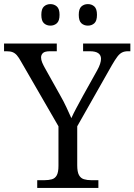

<svg xmlns="http://www.w3.org/2000/svg" viewBox="-26 -929 664 949"><path d="M158 0V-38.3H192.7Q214 -38.3 230.2 -42.8Q246.3 -47.3 254.7 -62.7Q263 -78 263 -109.3V-304.7L77.7 -625.3Q67 -644.7 57.7 -655.5Q48.3 -666.3 36.7 -671Q25 -675.7 6 -675.7H-6V-714H254.7V-675.7H222Q195.3 -675.7 186.2 -666.8Q177 -658 177 -645Q177 -633 182.8 -619.3Q188.7 -605.7 195.7 -593.3L271 -458.7Q288.7 -428 302.2 -398.8Q315.7 -369.7 326.7 -345Q335.3 -365 350.8 -393.8Q366.3 -422.7 383.7 -454.7L454.3 -581.3Q464 -598.7 468.7 -613.2Q473.3 -627.7 473.3 -638.3Q473.3 -656.3 459.8 -666Q446.3 -675.7 417.7 -675.7H384.7V-714H618.3V-675.7H606.3Q589.7 -675.7 577.7 -669.8Q565.7 -664 554.3 -649.2Q543 -634.3 527.3 -607.3L355.7 -304.7V-112.3Q355.7 -79.3 364.3 -63.7Q373 -48 388.8 -43.2Q404.7 -38.3 426 -38.3H460.3V0ZM408.3 -802.3Q389.3 -802.3 376.3 -814Q363.3 -825.7 363.3 -855.7Q363.3 -885.3 376.3 -897Q389.3 -908.7 408.3 -908.7Q427.3 -908.7 440.3 -897Q453.3 -885.3 453.3 -855.7Q453.3 -825.7 440.3 -814Q427.3 -802.3 408.3 -802.3ZM223.3 -802.3Q204.3 -802.3 191.3 -814Q178.3 -825.7 178.3 -855.7Q178.3 -885.3 191.3 -897Q204.3 -908.7 223.3 -908.7Q241.7 -908.7 255 -897Q268.3 -885.3 268.3 -855.7Q268.3 -825.7 255 -814Q241.7 -802.3 223.3 -802.3Z"/></svg>

Font: Noto Serif Hentaigana ExtraLight
Style: Regular
Weight: 200
Designer: Kazuhiro Yamada
Foundry: nipponia
Version: Version 1.000